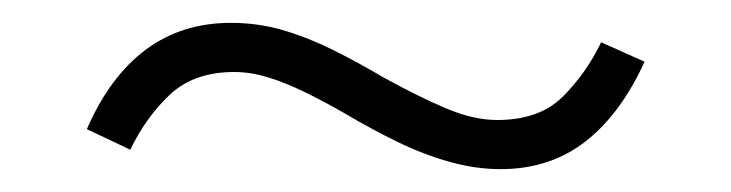

<svg xmlns="http://www.w3.org/2000/svg" viewBox="-20 -368 640 168"><path d="M418 -220Q396 -220 373 -226.5Q350 -233 327.5 -244Q305 -255 283 -268Q264 -279 246.5 -287.5Q229 -296 214 -300.5Q199 -305 185 -305Q150 -305 129 -285.5Q108 -266 94 -237L56 -255Q76 -301 107.5 -324.5Q139 -348 182 -348Q206 -348 228 -341.5Q250 -335 272 -324Q294 -313 316 -300Q345 -284 369.5 -273.5Q394 -263 415 -263Q452 -263 472.5 -283.5Q493 -304 506 -331L544 -314Q523 -268 492 -244Q461 -220 418 -220Z"/></svg>

Font: Nunito Sans 7pt ExtraLight
Style: Regular
Weight: 250
Designer: Vernon Adams
Foundry: Vernon Adams
Version: Version 3.101;gftools[0.9.27]